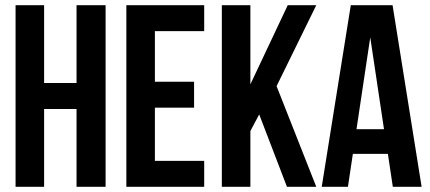

<svg xmlns="http://www.w3.org/2000/svg" viewBox="-20 -720 1656 740"><path d="M150 -300H275V0H387V-700H275V-400H150V-700H40V0H150Z M577 -600H767V-700H467V0H767V-100H577V-305H728V-405H577Z M1086 0H1199L1046 -388L1199 -700H1089L945 -395V-700H835V0H945V-215L979 -279Z M1493 -700H1332L1220 0H1321L1340 -127H1475L1494 0H1605ZM1407 -576 1460 -222H1354Z"/></svg>

Font: Bebas Neue
Style: Bold
Weight: 700
Designer: Ryoichi Tsunekawa
Foundry: Ryoichi Tsunekawa
Version: Version 1.300